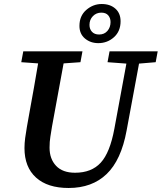

<svg xmlns="http://www.w3.org/2000/svg" viewBox="-20 -920 806 957"><path d="M322 17Q217 17 159.5 -35Q102 -87 102 -182Q102 -206 105.5 -232.5Q109 -259 114 -287L127 -360Q138 -421 149 -482Q160 -543 170 -604L86 -610L96 -664H391L381 -610L297 -604L239 -288Q235 -262 231 -238Q227 -214 227 -184Q227 -128 259.5 -93.5Q292 -59 354 -59Q436 -59 482 -109Q528 -159 550 -278L610 -603L516 -610L526 -664H766L756 -610L673 -603L611 -269Q584 -122 511.5 -52.5Q439 17 322 17ZM474 -748Q500 -748 515.5 -766Q531 -784 531 -810Q531 -830 519.5 -843.5Q508 -857 485 -857Q460 -857 443 -839.5Q426 -822 426 -796Q426 -775 438.5 -761.5Q451 -748 474 -748ZM470 -705Q431 -705 403.5 -728Q376 -751 376 -791Q376 -841 410 -870.5Q444 -900 487 -900Q529 -900 555 -877Q581 -854 581 -814Q581 -764 548 -734.5Q515 -705 470 -705Z"/></svg>

Font: Source Serif 4 SmText Semibold
Style: Italic
Weight: 600
Italic angle: -12°
Designer: Frank Grießhammer
Foundry: Adobe
Version: Version 4.005;hotconv 1.1.0;makeotfexe 2.6.0